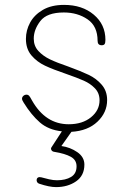

<svg xmlns="http://www.w3.org/2000/svg" viewBox="-20 -537 528 785"><path d="M272 2 231 60Q267 65 296 85Q325 105 325 136Q325 181 291 204.5Q257 228 209 228Q182 228 140 214Q134 212 131.5 207Q129 202 130 197Q131 191 136 188.5Q141 186 149 188Q163 192 180.5 196Q198 200 213 200Q248 200 270.5 186.5Q293 173 293 143Q293 117 269.5 104Q246 91 203 84Q194 83 190.5 77Q187 71 190 66L233 0Q178 -6 143 -36.5Q108 -67 77 -117Q70 -128 70 -133Q70 -140 75.5 -145Q81 -150 89 -150Q95 -150 99 -145.5Q103 -141 111 -126Q166 -29 261 -29Q317 -29 352 -57.5Q387 -86 387 -127Q387 -156 368.5 -175.5Q350 -195 323 -207Q296 -219 250 -235Q197 -253 164 -268.5Q131 -284 108.5 -310.5Q86 -337 86 -378Q86 -413 103 -444.5Q120 -476 155 -496.5Q190 -517 242 -517Q316 -517 363.5 -477Q411 -437 411 -374Q411 -361 407.5 -356.5Q404 -352 396 -352Q379 -352 379 -370Q379 -430 338 -458Q297 -486 241 -486Q172 -486 145 -451Q118 -416 118 -379Q118 -349 137 -328.5Q156 -308 184 -294.5Q212 -281 259 -265Q311 -246 342.5 -231Q374 -216 396 -190.5Q418 -165 418 -128Q418 -77 378.5 -39.5Q339 -2 272 2Z"/></svg>

Font: Mali ExtraLight
Style: Regular
Weight: 275
Version: Version 1.000; ttfautohint (v1.6)